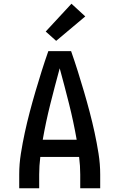

<svg xmlns="http://www.w3.org/2000/svg" viewBox="-20 -1009 640 1029"><path d="M83 0V-74Q83 -130 92 -186.5Q101 -243 113 -298.5Q125 -354 139.5 -409Q154 -464 170 -518.5Q186 -573 203 -627Q220 -681 239 -735H361Q380 -681 397 -627Q414 -573 430 -518.5Q446 -464 460.5 -409Q475 -354 487 -298.5Q499 -243 508 -186.5Q517 -130 517 -74V0H410V-74Q410 -97 408.5 -120.5Q407 -144 404 -168H196Q193 -144 191.5 -120.5Q190 -97 190 -74V0ZM391 -260Q374 -357 350 -452.5Q326 -548 300 -643Q274 -548 250 -452.5Q226 -357 209 -260ZM281 -790 225 -840 363 -989 437 -921Z"/></svg>

Font: Zed Mono Semibold Extended
Style: Regular
Weight: 600
Width: 7
Monospace: yes
Designer: Belleve Invis
Foundry: Belleve Invis
Version: Version 1.0.0; ttfautohint (v1.8.4)